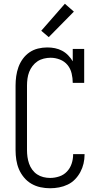

<svg xmlns="http://www.w3.org/2000/svg" viewBox="-20 -996 540 1024"><path d="M247 8Q221 8 195.5 2.5Q170 -3 147.5 -16Q125 -29 108 -49.5Q91 -70 81 -93.5Q71 -117 67 -143Q63 -169 63 -195V-540Q63 -565 66.5 -590Q70 -615 78.5 -638.5Q87 -662 102 -682.5Q117 -703 137.5 -717Q158 -731 182.5 -737Q207 -743 232 -743Q253 -743 273 -739Q293 -735 311 -725.5Q329 -716 343.5 -701Q358 -686 368 -669V-735H429V-554H368Q368 -579 362 -604.5Q356 -630 340 -649.5Q324 -669 299.5 -678.5Q275 -688 250 -688Q232 -688 213.5 -683.5Q195 -679 180 -669Q165 -659 153.5 -644Q142 -629 135.5 -612Q129 -595 126.5 -576.5Q124 -558 124 -540V-195Q124 -177 126.5 -159Q129 -141 135 -123.5Q141 -106 152 -91Q163 -76 178 -66Q193 -56 211 -51.5Q229 -47 247 -47Q272 -47 296 -55Q320 -63 337 -81Q354 -99 362 -123Q370 -147 370 -172Q370 -173 370 -173.5Q370 -174 370 -174H431Q431 -173 431 -172.5Q431 -172 431 -171Q431 -147 425.5 -123.5Q420 -100 408.5 -78.5Q397 -57 380 -39.5Q363 -22 341 -11.5Q319 -1 295 3.5Q271 8 247 8ZM240 -798 200 -832 326 -976 374 -934Z"/></svg>

Font: Iosevka Slab Light
Style: Regular
Weight: 300
Monospace: yes
Designer: Belleve Invis
Foundry: Belleve Invis
Version: Version 11.1.0; ttfautohint (v1.8.3)